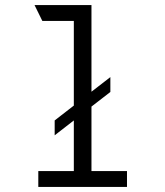

<svg xmlns="http://www.w3.org/2000/svg" viewBox="-20 -742 656 762"><path d="M484 -63V0H132V-63H273V-264L197 -205V-264L273 -323V-659H148L117 -722H343V-378L418 -436V-377L343 -319V-63Z"/></svg>

Font: Overpass Mono Light
Style: Regular
Weight: 300
Monospace: yes
Designer: Delve Withrington, Dave Bailey
Foundry: Delve Fonts
Version: Version 1.000;DELV;Overpass